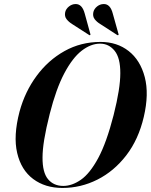

<svg xmlns="http://www.w3.org/2000/svg" viewBox="-20 -918 745 948"><path d="M476.5 -711Q558 -711 615.5 -665.8Q673 -620.5 694.8 -537.2Q716.5 -454 690 -341Q664 -229.5 603.5 -151Q543 -72.5 461 -31.2Q379 10 288.5 10Q203 10 143.8 -34.2Q84.5 -78.5 64.8 -162.8Q45 -247 76.5 -367Q103 -465 160.5 -543Q218 -621 298.8 -666Q379.5 -711 476.5 -711ZM292.5 0Q335.5 0 379.5 -30.5Q423.5 -61 464.8 -137.2Q506 -213.5 541 -350Q558 -417.5 566 -468.2Q574 -519 574 -556Q574.5 -632 546 -667.2Q517.5 -702.5 474 -702.5Q428.5 -702.5 383.2 -667.5Q338 -632.5 297.5 -556Q257 -479.5 225.5 -355.5Q207 -282.5 198.5 -230Q190 -177.5 190 -140.5Q189.5 -66.5 217.2 -33.2Q245 0 292.5 0ZM537 -850.5 565 -750.5Q566.5 -746.5 564.5 -745Q562.5 -743 559 -745L475.5 -799Q458.5 -809 447.5 -823.2Q436.5 -837.5 441 -858.5Q445 -874.5 459.2 -886Q473.5 -897.5 491 -898Q524.5 -899.5 537 -850.5ZM398.5 -850.5 426 -750.5Q427.5 -746.5 425.5 -745Q423.5 -743 420.5 -745L336.5 -799Q320 -809 308.8 -823.2Q297.5 -837.5 302 -858.5Q306 -874.5 320.5 -886Q335 -897.5 352 -898Q385.5 -899.5 398.5 -850.5Z"/></svg>

Font: Fraunces 144pt S000 SemiBold
Style: Italic
Weight: 600
Italic angle: -16°
Version: Version 1.000; ttfautohint (v1.8.3)